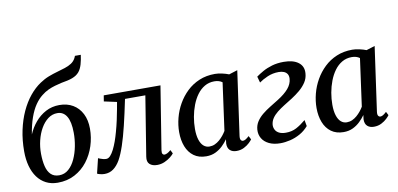

<svg xmlns="http://www.w3.org/2000/svg" viewBox="-79 -1112 2849 1375"><g transform="rotate(-10 1346.0 -425.0)"><path d="M563.5 -862 558 -828Q551 -790 538.2 -764Q525.5 -738 501.8 -722Q478 -706 437.5 -697Q428 -695 417 -693Q406 -691 393.5 -688.5Q369.5 -683 343.8 -675.8Q318 -668.5 292.8 -656.8Q267.5 -645 244 -626Q216 -604.5 191.5 -568.8Q167 -533 148.8 -481.5Q130.5 -430 119.5 -361Q139.5 -408.5 172.5 -447.8Q205.5 -487 250.2 -510.8Q295 -534.5 349.5 -534.5Q405.5 -534.5 447.5 -509.8Q489.5 -485 513 -439Q536.5 -393 536.5 -330Q536.5 -266 517 -205.2Q497.5 -144.5 459.8 -95.5Q422 -46.5 367.2 -17.5Q312.5 11.5 243 11.5Q195.5 11.5 158.5 -7.5Q121.5 -26.5 96 -61.2Q70.5 -96 57.2 -144.2Q44 -192.5 44 -251Q44 -333 59.5 -405Q75 -477 102.5 -536.8Q130 -596.5 167 -641.8Q204 -687 247 -715.5Q279.5 -737.5 312.2 -750Q345 -762.5 376.2 -771.2Q407.5 -780 434.5 -788.8Q461.5 -797.5 482.2 -811Q503 -824.5 515 -848L521 -862ZM325 -480Q287.5 -480 257 -457Q226.5 -434 204.5 -395.5Q182.5 -357 171 -309.5Q159.5 -262 160 -213Q160.5 -161.5 170 -122.2Q179.5 -83 202 -61Q224.5 -39 262 -39Q301.5 -39 330.8 -64.8Q360 -90.5 379.2 -132.5Q398.5 -174.5 408 -224.2Q417.5 -274 417 -321.5Q416.5 -401 392.8 -440.5Q369 -480 325 -480Z M1014 -89Q1011 -68.5 1016.8 -61.2Q1022.5 -54 1029.5 -54Q1038.5 -54 1050 -59.5Q1061.5 -65 1077 -78.5L1090 -52.5Q1082.5 -42 1064.2 -27.2Q1046 -12.5 1020.5 -1.2Q995 10 966 10Q931.5 10 912 -7.5Q892.5 -25 898.5 -62L968.5 -496H820.5Q799 -391 779.2 -309.5Q759.5 -228 739.5 -168.5Q719.5 -109 698 -70.5Q676.5 -33 648.5 -12.5Q620.5 8 584 8Q569 8 551.5 3.8Q534 -0.5 530.5 -4L556.5 -111.5Q560 -109.5 569.5 -106Q579 -102.5 591 -99.2Q603 -96 614 -96Q630 -96 644 -111.2Q658 -126.5 670.8 -151.8Q683.5 -177 694.8 -208.5Q706 -240 715 -273Q727 -315.5 736 -357.2Q745 -399 751.2 -432.8Q757.5 -466.5 760.5 -484.5L668 -504.5L675 -547.5H1087.5Z M1582.5 -93.5Q1579.5 -71 1585.8 -62.5Q1592 -54 1601.5 -54Q1610 -54 1620.8 -60.2Q1631.5 -66.5 1646 -80L1659.5 -54Q1654.5 -46 1638.5 -30.5Q1622.5 -15 1598.2 -2.5Q1574 10 1543 10Q1513.5 10 1495.8 -6Q1478 -22 1478.5 -55L1482.5 -86Q1466 -62.5 1443.2 -40.5Q1420.5 -18.5 1390.8 -4.2Q1361 10 1323.5 10Q1269.5 10 1233.2 -16.5Q1197 -43 1179 -89Q1161 -135 1161 -193.5Q1161 -244.5 1174.5 -296.8Q1188 -349 1214.8 -396Q1241.5 -443 1280.5 -480.2Q1319.5 -517.5 1370.8 -539Q1422 -560.5 1484.5 -560.5Q1509 -560.5 1537 -554.2Q1565 -548 1586 -539.5L1648 -559ZM1529.5 -492Q1518 -500.5 1503.5 -504.8Q1489 -509 1472 -509Q1432.5 -509 1401 -490.5Q1369.5 -472 1346.2 -440.2Q1323 -408.5 1307.5 -368Q1292 -327.5 1284.2 -283.5Q1276.5 -239.5 1276.5 -197Q1276.5 -150 1286.8 -118.2Q1297 -86.5 1315.2 -70.8Q1333.5 -55 1357.5 -55Q1378.5 -55 1396.8 -63.2Q1415 -71.5 1430.8 -85Q1446.5 -98.5 1459.5 -114.5Q1472.5 -130.5 1482 -146.5Z M1862 10Q1814 10 1780 -6.5Q1746 -23 1729.5 -51.2Q1713 -79.5 1715.5 -114.5Q1718 -147 1735 -173Q1752 -199 1778.5 -220.5Q1805 -242 1836 -261Q1867 -280 1897.5 -299Q1948.5 -331 1976 -363.2Q2003.5 -395.5 2006.5 -433Q2008 -454 1999.8 -467.5Q1991.5 -481 1975.5 -487.8Q1959.5 -494.5 1937.5 -494.5Q1893.5 -494.5 1855.2 -477.8Q1817 -461 1793.5 -443.5L1781 -488.5Q1803 -504.5 1832.2 -521Q1861.5 -537.5 1899.8 -548.8Q1938 -560 1985 -560Q2054.5 -560 2092 -531.2Q2129.5 -502.5 2125 -451Q2122.5 -416 2103.8 -387.5Q2085 -359 2056.8 -335.2Q2028.5 -311.5 1996.8 -291.2Q1965 -271 1935.5 -253Q1907.5 -235.5 1884 -216.8Q1860.5 -198 1846.2 -176.8Q1832 -155.5 1829.5 -129.5Q1828.5 -110.5 1836.8 -94Q1845 -77.5 1864.2 -67.5Q1883.5 -57.5 1914 -57.5Q1957 -57.5 1990.5 -75.2Q2024 -93 2060.5 -123.5L2068.5 -78.5Q2041.5 -47 2006.5 -27.5Q1971.5 -8 1934 1Q1896.5 10 1862 10Z M2581.5 -93.5Q2578.5 -71 2584.8 -62.5Q2591 -54 2600.5 -54Q2609 -54 2619.8 -60.2Q2630.5 -66.5 2645 -80L2658.5 -54Q2653.5 -46 2637.5 -30.5Q2621.5 -15 2597.2 -2.5Q2573 10 2542 10Q2512.5 10 2494.8 -6Q2477 -22 2477.5 -55L2481.5 -86Q2465 -62.5 2442.2 -40.5Q2419.5 -18.5 2389.8 -4.2Q2360 10 2322.5 10Q2268.5 10 2232.2 -16.5Q2196 -43 2178 -89Q2160 -135 2160 -193.5Q2160 -244.5 2173.5 -296.8Q2187 -349 2213.8 -396Q2240.5 -443 2279.5 -480.2Q2318.5 -517.5 2369.8 -539Q2421 -560.5 2483.5 -560.5Q2508 -560.5 2536 -554.2Q2564 -548 2585 -539.5L2647 -559ZM2528.5 -492Q2517 -500.5 2502.5 -504.8Q2488 -509 2471 -509Q2431.5 -509 2400 -490.5Q2368.5 -472 2345.2 -440.2Q2322 -408.5 2306.5 -368Q2291 -327.5 2283.2 -283.5Q2275.5 -239.5 2275.5 -197Q2275.5 -150 2285.8 -118.2Q2296 -86.5 2314.2 -70.8Q2332.5 -55 2356.5 -55Q2377.5 -55 2395.8 -63.2Q2414 -71.5 2429.8 -85Q2445.5 -98.5 2458.5 -114.5Q2471.5 -130.5 2481 -146.5Z"/></g></svg>

Font: Merriweather 36pt Medium
Style: Italic
Weight: 500
Italic angle: -7.8°
Version: Version 2.101